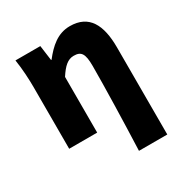

<svg xmlns="http://www.w3.org/2000/svg" viewBox="-180 -719 1007 1057"><g transform="rotate(-30 323.0 -190.5)"><path d="M399 202H579V-352C579 -494 534 -583 412 -583C334 -583 281 -534 233 -473H230L217 -569H59C69 -506 72 -437 72 -392V0H250V-354C283 -405 311 -431 349 -431C396 -431 412 -409 412 -330C412 -203 406 25 399 202Z"/></g></svg>

Font: Noto Sans JP Black
Style: Regular
Weight: 900
Designer: Ryoko NISHIZUKA 西塚涼子 (kana, bopomofo & ideographs); Paul D. Hunt (Latin, Greek & Cyrillic); Sandoll Communications 산돌커뮤니
Foundry: Adobe
Version: Version 2.002;hotconv 1.0.116;makeotfexe 2.5.65601